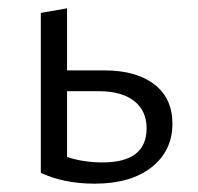

<svg xmlns="http://www.w3.org/2000/svg" viewBox="-20 -440 475 461"><path d="M230 -271Q307 -271 350.5 -237.5Q394 -204 394 -143Q394 -78 344 -38.5Q294 1 207 1Q134 1 78 -25V-409L141 -420V-271ZM226 -50Q332 -50 332 -132Q332 -174 302 -197.5Q272 -221 218 -221H141V-63Q181 -50 226 -50Z"/></svg>

Font: EauTestInfant
Style: Regular
Weight: 400
Designer: Christian Thalmann (Catharsis Fonts)
Version: Version 0.001;PS 000.001;hotconv 1.0.88;makeotf.lib2.5.64775